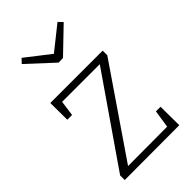

<svg xmlns="http://www.w3.org/2000/svg" viewBox="-236 -861 941 941"><g transform="rotate(-45 235.0 -390.5)"><path d="M389 -130H421L422 -1L43 0V-32L358 -488H97L86 -408H53L52 -525H415V-493L103 -37L375 -38ZM235 -683 358 -781 379 -759 252 -637 221 -636 88 -759 109 -781Z"/></g></svg>

Font: Bitter Pro Light
Style: Regular
Weight: 300
Designer: Sol Matas, and Bitter project Authors
Foundry: Sol Matas
Version: Version 1.010